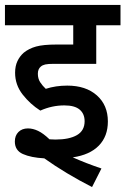

<svg xmlns="http://www.w3.org/2000/svg" viewBox="-20 -642 507 776"><path d="M240 -216Q190 -216 143 -195Q102 -221 71.5 -260Q41 -299 41 -348Q41 -375 50.5 -395Q60 -415 76 -429Q97 -446 126 -454Q155 -462 208 -462H276V-540H0V-622H467V-540H369V-384H198Q174 -384 163 -381.5Q152 -379 145 -373Q133 -363 133 -344Q133 -324 142.5 -309.5Q152 -295 165 -283Q205 -296 252 -296Q327 -296 371.5 -256.5Q416 -217 416 -151Q416 -91 379.5 -53.5Q343 -16 274 -6Q328 18 390 39L352 114Q299 87 250 57.5Q201 28 159 -2Q105 -5 72.5 -19.5Q40 -34 40 -70Q40 -94 54.5 -108.5Q69 -123 93 -123Q113 -123 134 -113Q155 -103 180 -79Q193 -78 204 -78Q260 -78 291 -96Q322 -114 322 -152Q322 -182 302 -199Q282 -216 240 -216Z"/></svg>

Font: Noto Sans SemiCondensed Medium
Style: Italic
Weight: 500
Width: 4
Italic angle: -12°
Designer: Monotype Design Team
Foundry: Monotype Imaging Inc.
Version: Version 2.013; ttfautohint (v1.8.4.7-5d5b)